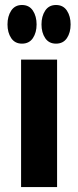

<svg xmlns="http://www.w3.org/2000/svg" viewBox="-20 -756 316 776"><path d="M10.3 -657.2Q10.3 -624.3 25.3 -601.9Q40.3 -579.6 68.8 -579.6Q97.9 -579.6 112.9 -601.9Q127.9 -624.3 127.9 -657.2Q127.9 -690.4 112.9 -713.1Q97.9 -735.8 68.8 -735.8Q40.3 -735.8 25.3 -713.1Q10.3 -690.4 10.3 -657.2ZM65.2 -515.1V0H210.7V-515.1ZM147.7 -657.2Q147.7 -624.3 162.7 -601.9Q177.7 -579.6 206.3 -579.6Q235.4 -579.6 250.4 -601.9Q265.4 -624.3 265.4 -657.2Q265.4 -690.4 250.4 -713.1Q235.4 -735.8 206.3 -735.8Q177.7 -735.8 162.7 -713.1Q147.7 -690.4 147.7 -657.2Z"/></svg>

Font: Roboto Flex
Style: Regular
Weight: 400
Designer: Berlow after Robertson
Foundry: Google
Version: Version 3.200;gftools[0.9.32]